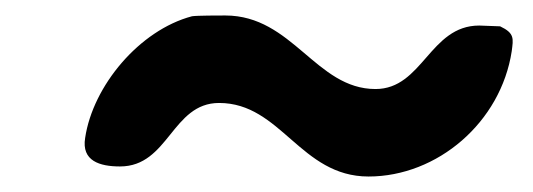

<svg xmlns="http://www.w3.org/2000/svg" viewBox="-20 -414 688 248"><path d="M263 -281C343 -281 368 -186 456 -186C545 -186 627 -256 641 -348C643 -364 645 -371 626 -380C622 -380 603 -381 599 -381C535 -381 526 -299 465 -299C388 -299 358 -394 271 -394C264 -394 234 -394 228 -393C160 -375 100 -303 90 -236C85 -206 109 -199 135 -199C198 -199 202 -281 263 -281Z"/></svg>

Font: Asimov Print
Style: CIt
Weight: 500
Designer: Google
Version: Version 2.000980: 2014